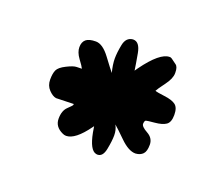

<svg xmlns="http://www.w3.org/2000/svg" viewBox="-68 -566 616 527"><g transform="rotate(20 240.5 -302.5)"><path d="M148.4 -245.6C148.4 -245.3 148.4 -244.4 148.2 -242.9C148 -241.5 143.8 -236.8 135.5 -229C127.2 -221.2 123 -209.4 123 -193.6C123 -177.8 131.3 -166.2 147.9 -158.7C151.2 -157.1 154.6 -156.2 158.2 -156.2C175.8 -156.2 196 -172 218.8 -203.6L221.7 -207.5L224.6 -189.9C230.8 -157.7 240.2 -140.3 252.9 -137.7C253.9 -137.7 255 -137.5 256.3 -137.2H256.8C267.3 -137.2 274.1 -145.3 277.3 -161.6C280.6 -178.2 282.2 -191.9 282.2 -202.6C282.2 -213.4 279.8 -223.1 274.9 -231.9C280.8 -227.1 292 -216.5 308.6 -200.2C325.2 -183.9 340.2 -175.8 353.5 -175.8H354C363.1 -176.4 370.2 -179.4 375.2 -184.6C380.3 -189.8 382.8 -198.8 382.8 -211.7C382.8 -224.5 376.6 -234.4 364.3 -241.2C351.9 -248 345.7 -254.2 345.7 -259.8C345.7 -260.7 345.9 -262.5 346.4 -265.1C346.9 -267.7 348.1 -269.4 350.1 -270.3C352.1 -271.1 360.3 -272.1 374.8 -273.4C389.2 -274.7 400.1 -277.8 407.2 -282.7C414.4 -287.6 418 -297.2 418 -311.5C418 -325.8 414.5 -335.6 407.5 -340.8C400.5 -346 389.6 -349.5 374.8 -351.3C359.9 -353.1 350.6 -354.8 346.7 -356.4C349 -361 355.2 -370.1 365.5 -383.8C375.7 -397.5 380.9 -409.5 380.9 -419.9V-421.9C380.9 -432.9 378.4 -440.3 373.5 -443.8C368.7 -447.4 365.4 -449.8 363.8 -450.9C362.1 -452.1 361 -452.9 360.4 -453.4C359.7 -453.9 358.8 -454.5 357.7 -455.3C356.5 -456.1 355.5 -456.6 354.5 -456.8C353.5 -456.9 352.5 -457 351.6 -457C332.7 -457 308.9 -437.3 280.3 -397.9C278.3 -394.7 276.2 -391.6 273.9 -388.7C272.3 -400.4 269.6 -416.5 265.9 -437C262.1 -457.5 254.1 -467.8 241.7 -467.8H240.2C227.2 -466.5 219.2 -458 216.1 -442.4C213 -426.8 211.4 -413.2 211.4 -401.6C211.4 -390.1 213.4 -376.6 217.3 -361.3C212.4 -367.2 202.8 -379.7 188.5 -398.9C174.2 -418.1 160.3 -427.7 147 -427.7C133.6 -427.7 124 -425.2 118.2 -420.2C112.3 -415.1 109.4 -407.6 109.4 -397.7C109.4 -387.8 113.4 -377.4 121.3 -366.7C129.3 -356 134.3 -348.5 136.2 -344.2L121.1 -343.8C114.9 -343.8 105.5 -340.6 92.8 -334.2C80.1 -327.9 72.2 -321.3 69.1 -314.5C66 -307.6 64.5 -298.3 64.5 -286.6C64.5 -274.9 68.2 -265.1 75.7 -257.3C83.2 -249.5 90.3 -245.1 97.2 -244.1Z"/></g></svg>

Font: Drukaatie burti
Style: Regular
Weight: 400
Version: Version 0.14.4